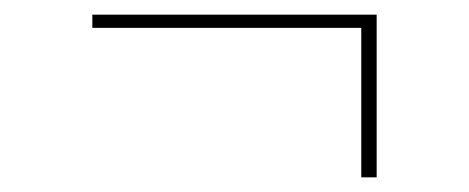

<svg xmlns="http://www.w3.org/2000/svg" viewBox="-20 -369 640 262"><path d="M473 -127V-331H106V-349H494V-127Z"/></svg>

Font: Iosevka HT Thin Extended
Style: Regular
Weight: 100
Width: 7
Monospace: yes
Designer: Belleve Invis
Foundry: Belleve Invis
Version: Version 32.3.0; ttfautohint (v1.8.4)